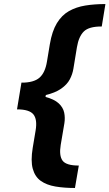

<svg xmlns="http://www.w3.org/2000/svg" viewBox="-20 -791 540 948"><path d="M73.7 -308.6 85.9 -382.8Q147 -382.8 175 -407.5Q203.1 -432.1 211.9 -487.3L226.1 -572.8Q236.8 -636.7 260.7 -676.3Q284.7 -715.8 320.3 -736.1Q356 -756.3 401.4 -763.7Q446.8 -771 500.5 -771L482.4 -660.2Q419.4 -660.6 394 -635.7Q368.7 -610.8 359.9 -558.1L342.3 -451.2Q337.9 -424.3 324.5 -398.9Q311 -373.5 281.7 -353Q252.4 -332.5 202.1 -320.6Q151.9 -308.6 73.7 -308.6ZM350.1 137.2Q296.9 137.2 253.7 129.9Q210.4 122.6 181.6 102.3Q152.8 82 141.8 42.5Q130.9 2.9 141.6 -61.5L155.8 -146.5Q165 -201.2 145 -226.1Q125 -251 64 -251L76.7 -325.7Q154.8 -325.7 201.2 -313.5Q247.6 -301.3 269.5 -281Q291.5 -260.7 296.9 -235.1Q302.2 -209.5 297.9 -182.6L279.8 -75.7Q271 -22.9 288.6 1.7Q306.2 26.4 369.1 26.4ZM64 -251 85.9 -383.3H216.8L194.3 -251Z"/></svg>

Font: Inter 16pt
Style: Bold Italic
Weight: 700
Italic angle: -9.3988°
Version: Version 4.001;git-66647c0bb